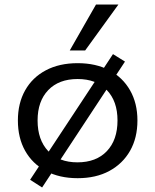

<svg xmlns="http://www.w3.org/2000/svg" viewBox="-20 -778 685 848"><path d="M323 9Q242 9 182.5 -23Q123 -55 91 -112Q59 -169 59 -246Q59 -322 91 -379Q123 -436 182.5 -467.5Q242 -499 323 -499Q404 -499 463 -467.5Q522 -436 554.5 -379Q587 -322 587 -246Q587 -169 554.5 -112Q522 -55 463 -23Q404 9 323 9ZM322 -61Q405 -61 452 -110.5Q499 -160 499 -246Q499 -331 452 -380Q405 -429 323 -429Q240 -429 193 -380Q146 -331 146 -246Q146 -160 193 -110.5Q240 -61 322 -61ZM166 50 113 16 479 -539 532 -506ZM288 -555 404 -758H503L356 -555Z"/></svg>

Font: Nunito Sans 10pt SemiExpanded
Style: Regular
Weight: 400
Width: 6
Designer: Vernon Adams
Foundry: Vernon Adams
Version: Version 3.101;gftools[0.9.27]